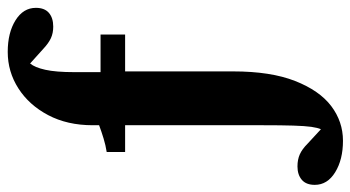

<svg xmlns="http://www.w3.org/2000/svg" viewBox="-268 -489 946 519"><g transform="rotate(-90 205.5 -229.0)"><path d="M85 224.6Q34.2 224.6 0 203.6Q-34.2 182.6 -34.2 148.4Q-34.2 125 -20.5 113.3Q-6.8 101.6 15.6 101.6Q34.2 101.6 48.3 107.9Q62.5 114.3 77.1 128.9L116.2 165Q120.1 156.2 122.6 139.2Q125 122.1 126 90.3Q127 58.6 127 6.8V-452.1Q127 -520.5 154.3 -572.3Q181.6 -624 226.6 -652.8Q271.5 -681.6 325.2 -681.6Q377 -681.6 410.6 -660.6Q444.3 -639.6 444.3 -605.5Q444.3 -582 430.7 -570.3Q417 -558.6 393.6 -558.6Q376 -558.6 362.3 -564.9Q348.6 -571.3 334 -585L293.9 -621.1Q283.2 -608.4 276.9 -580.1Q270.5 -551.8 270.5 -501V-430.7L272.5 -364.3V-72.3Q272.5 29.3 246.6 95.2Q220.7 161.1 178.7 192.9Q136.7 224.6 85 224.6ZM54.7 -364.3V-414.1Q73.2 -417 90.8 -422.4Q108.4 -427.7 127 -434.6L180.7 -430.7H372.1V-364.3Z"/></g></svg>

Font: Crimson Pro ExtraBold
Style: Regular
Weight: 800
Designer: Jacques Le Bailly
Foundry: Baron von Fonthausen
Version: Version 1.003